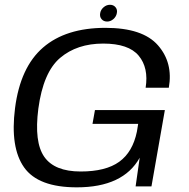

<svg xmlns="http://www.w3.org/2000/svg" viewBox="-20 -800 810 824"><path d="M309.5 4Q144 4 83.5 -81.5Q23 -167 44.5 -335.5Q67 -511.5 164.8 -596Q262.5 -680.5 432.5 -680.5Q592.5 -680.5 658 -605.5Q723.5 -530.5 704.5 -423.5H605Q618.5 -509 575.2 -561Q532 -613 423 -613Q310.5 -613 238 -551.5Q165.5 -490 144.5 -333.5Q126 -190 170 -127Q214 -64 326 -64Q434 -64 491.8 -105.8Q549.5 -147.5 567.5 -235L573 -268.5H377L387.5 -327.5H687.5L630 0H562L579.5 -123Q508.5 4 309.5 4ZM440 -707.5Q424.5 -707.5 415.8 -718Q407 -728.5 410 -744Q412.5 -758.5 424.8 -769Q437 -779.5 452 -779.5Q467 -779.5 475.8 -769Q484.5 -758.5 481.5 -744Q479 -729 466.8 -718.2Q454.5 -707.5 440 -707.5Z"/></svg>

Font: Anybody ExtraExpanded Regular
Style: Italic
Weight: 400
Width: 8
Italic angle: -10°
Designer: Tyler Finck
Foundry: Etcetera Type Company
Version: Version 1.010; ttfautohint (v1.8.3) -l 8 -r 50 -G 200 -x 14 